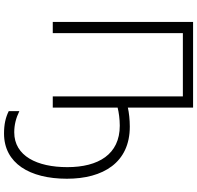

<svg xmlns="http://www.w3.org/2000/svg" viewBox="-33 -722 1002 977"><g transform="rotate(90 468.5 -233.0)"><path d="M527 -382V-714H91V0H148V-662H470V0H527V-330C550 -336 586 -341 619 -341C765 -341 830 -232 830 -74C830 80 773 196 653 196C614 196 580 187 545 170V224C577 240 612 248 659 248C810 248 889 118 889 -72C889 -256 807 -392 624 -392C589 -392 552 -388 527 -382Z"/></g></svg>

Font: Noto Sans SemiCondensed Light
Style: Regular
Weight: 300
Width: 4
Designer: Monotype Design Team
Foundry: Monotype Imaging Inc.
Version: Version 2.013